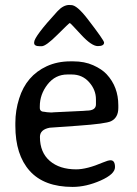

<svg xmlns="http://www.w3.org/2000/svg" viewBox="-20 -735 545 763"><path d="M361.3 -320.3V-340.3Q361.3 -377.9 334.2 -408.4Q307.1 -439 265.1 -439H248Q199.7 -439 168.9 -399.4Q138.2 -359.9 138.2 -312.5V-306.2Q138.2 -290.5 157.7 -290.5L166.5 -289.1L181.2 -288.1H187.5L190.9 -288.6L312 -294.4L324.2 -295.4Q361.3 -295.4 361.3 -320.3ZM145.5 -551.3H138.2Q115.7 -551.3 115.7 -564V-566.9Q115.7 -589.4 208 -689.9Q231.4 -715.3 255.4 -715.3L259.3 -714.8H263.2Q285.6 -714.8 328.1 -659.7Q393.6 -574.7 393.6 -565.9Q393.6 -551.8 368.7 -551.8Q343.8 -551.8 301.8 -597.7Q259.8 -643.6 257.3 -643.6Q254.9 -643.6 208.7 -597.4Q162.6 -551.3 145.5 -551.3ZM419.4 -98.1Q437 -98.1 437 -70.8Q437 -43 379.9 -17.6Q322.3 7.8 268.6 7.8Q155.3 7.8 98.1 -55.9Q41 -119.6 41 -234.9V-246.6Q41 -295.9 56.2 -343.8Q84.5 -434.1 165.5 -471.7Q208 -491.2 259.8 -491.2H271Q315.9 -491.2 350.3 -475.8Q384.8 -460.4 403.8 -439.9Q450.2 -390.1 450.2 -316.4V-306.2Q450.2 -267.6 421.4 -253.4Q400.9 -243.2 289.8 -235.4Q178.7 -227.5 177.7 -227.5Q138.7 -220.2 138.7 -190.9Q138.7 -129.4 177.7 -95.7Q216.8 -62 282.7 -62Q325.2 -62 389.2 -89.4Q409.7 -98.1 419.4 -98.1Z"/></svg>

Font: Averia Libre Light
Style: Regular
Weight: 300
Version: Version 1.002